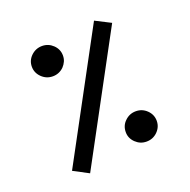

<svg xmlns="http://www.w3.org/2000/svg" viewBox="-121 -799 905 913"><g transform="rotate(-20 331.0 -343.0)"><path d="M409.2 -131.3Q409.2 -147.2 414.9 -160.8Q420.5 -174.4 432.3 -185.6Q455.4 -208.2 487.7 -208.2Q520 -208.2 543.1 -185.6Q566.2 -163.1 566.2 -131.3Q566.2 -121 563.6 -111.5Q561 -102.1 555.9 -93.6Q550.8 -85.1 543.1 -77.4Q520 -54.9 487.7 -54.9Q471.3 -54.9 457.7 -60.5Q444.1 -66.2 432.3 -77.4Q408.7 -100.5 409.2 -131.3ZM95.9 -575.9Q95.9 -607.2 119 -629.7Q142.6 -652.3 174.9 -652.3Q206.7 -652.3 230.3 -629.7Q253.3 -607.2 253.3 -575.9Q253.3 -560 247.4 -546.7Q241.5 -533.3 230.3 -521.5Q206.7 -499 174.9 -499Q142.6 -499 119.2 -521.8Q95.9 -544.6 95.9 -575.9ZM448.7 -681 526.2 -641.5 183.1 -5.1 106.2 -45.6Z"/></g></svg>

Font: Fira Code
Style: Regular
Weight: 400
Designer: Carrois Corporate, Edenspiekermann AG, Nikita Prokopov
Foundry: Carrois Corporate, Edenspiekermann AG, Nikita Prokopov
Version: Version 5.002